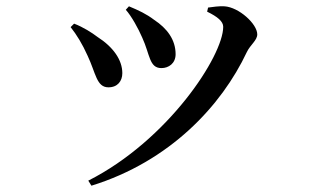

<svg xmlns="http://www.w3.org/2000/svg" viewBox="-20 -537 1040 609"><path d="M260 36 270 52C519 -25 683 -202 763 -372C774 -395 796 -409 796 -428C796 -461 738 -514 692 -517C675 -518 654 -515 640 -513L637 -500C670 -484 688 -469 688 -452C688 -360 513 -92 260 36ZM324 -260C353 -260 368 -280 368 -305C368 -347 339 -388 289 -420C272 -433 244 -451 215 -462L204 -451C223 -427 241 -398 258 -360C284 -305 286 -260 324 -260ZM492 -321C515 -321 537 -336 537 -365C537 -411 510 -447 469 -474C444 -493 420 -504 389 -517L379 -506C397 -486 419 -446 431 -418C456 -364 453 -321 492 -321Z"/></svg>

Font: GenKiMin2 TW SB
Style: Regular
Weight: 600
Version: Version 2.100;PS 2.1;hotconv 16.6.51;makeotf.lib2.5.65220 DE